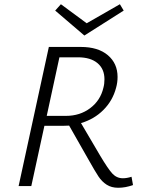

<svg xmlns="http://www.w3.org/2000/svg" viewBox="-20 -880 678 908"><path d="M379 -712 241 -830 268 -860 390 -770 547 -860 565 -830ZM609 -5Q574 8 539 8Q507 8 484.5 -6.5Q462 -21 446 -45Q430 -69 398 -126L307 -286L277 -285H190L128 0H68L211 -658H362Q444 -658 490 -619Q536 -580 536 -516Q536 -490 529 -465Q513 -404 469 -360Q425 -316 363 -298L453 -145Q491 -81 511.5 -59Q532 -37 561 -37Q580 -37 602 -44ZM292 -332Q358 -332 406.5 -368.5Q455 -405 469 -465Q474 -483 474 -505Q474 -554 441 -581.5Q408 -609 349 -609H261L201 -332Z"/></svg>

Font: Ysabeau Infant Semilight
Style: Italic
Weight: 300
Italic angle: -12°
Designer: Christian Thalmann (Catharsis Fonts)
Version: Version 0.003